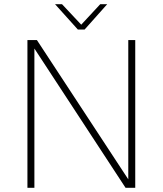

<svg xmlns="http://www.w3.org/2000/svg" viewBox="-20 -890 771 910"><path d="M588 -700H621V0H575L143 -660V0H110V-700H155L588 -40ZM488 -870 381 -750H349L241 -870H274L365 -773L455 -870Z"/></svg>

Font: Fivo Sans Thin
Style: Regular
Weight: 250
Foundry: Alexander Slobzheninov
Version: 1.0